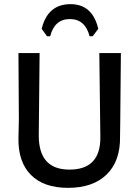

<svg xmlns="http://www.w3.org/2000/svg" viewBox="-20 -898 671 926"><path d="M207 -723 181 -759Q210 -878 320 -878Q426 -878 454 -759L427 -723H412Q391 -806 317 -806Q243 -806 222 -723ZM563 -642 560 -316 559 -240Q561 -122 495 -57Q429 8 308 8Q191 8 129 -54.5Q67 -117 69 -232L71 -321L69 -642H171L167 -246Q166 -80 315 -80Q465 -80 464 -236L459 -642Z"/></svg>

Font: Alegreya Sans SC Medium
Style: Regular
Weight: 500
Designer: Juan Pablo del Peral
Foundry: Huerta Tipografica
Version: Version 2.001;PS 002.001;hotconv 1.0.88;makeotf.lib2.5.64775